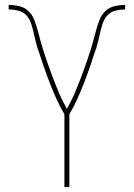

<svg xmlns="http://www.w3.org/2000/svg" viewBox="-20 -755 540 775"><path d="M240 0V-294Q222 -324 207.5 -356.5Q193 -389 180 -422.5Q167 -456 155.5 -489.5Q144 -523 133 -557L132 -558Q127 -576 122.5 -594Q118 -612 114 -630Q110 -648 103.5 -665.5Q97 -683 84 -695.5Q71 -708 52.5 -712.5Q34 -717 15 -717V-735Q37 -735 58 -730Q79 -725 94.5 -710.5Q110 -696 118 -675.5Q126 -655 131.5 -634.5Q137 -614 142.5 -593.5Q148 -573 154.5 -552.5Q161 -532 168 -512Q175 -492 182 -472Q189 -452 197 -432Q205 -412 213 -392Q221 -372 230.5 -353Q240 -334 250 -315Q260 -334 269.5 -353Q279 -372 287 -392Q295 -412 303 -432Q311 -452 318 -472Q325 -492 332 -512Q339 -532 345.5 -552.5Q352 -573 357.5 -593.5Q363 -614 368.5 -634.5Q374 -655 382 -675.5Q390 -696 405.5 -710.5Q421 -725 442 -730Q463 -735 485 -735V-717Q466 -717 447.5 -712.5Q429 -708 416 -695.5Q403 -683 396.5 -665.5Q390 -648 386 -630Q382 -612 377.5 -594Q373 -576 368 -558L367 -557Q356 -523 344.5 -489.5Q333 -456 320 -422.5Q307 -389 292.5 -356.5Q278 -324 260 -294V0Z"/></svg>

Font: Iosevka Curly Thin
Style: Regular
Weight: 100
Monospace: yes
Designer: Belleve Invis
Foundry: Belleve Invis
Version: Version 22.1.2; ttfautohint (v1.8.4)